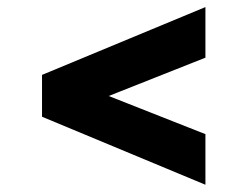

<svg xmlns="http://www.w3.org/2000/svg" viewBox="-20 -616 690 535"><path d="M552.4 -101.2 97.1 -290.7V-407.3L552.4 -596.3V-455.3L282.9 -348.5L552.4 -242.2Z"/></svg>

Font: REM Medium
Style: Regular
Weight: 500
Designer: Octavio Pardo
Foundry: Ashler Design
Version: Version 1.005;gftools[0.9.28]